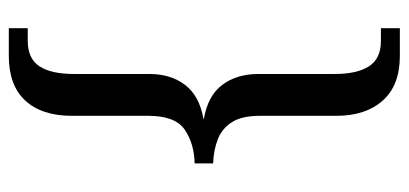

<svg xmlns="http://www.w3.org/2000/svg" viewBox="-266 -534 928 436"><g transform="rotate(-90 198.0 -316.0)"><path d="M289 128Q222 128 187.5 89Q153 50 153 -16V-190Q153 -231 138.5 -253.5Q124 -276 99.5 -285.5Q75 -295 45 -296V-338Q90 -339 121.5 -360.5Q153 -382 153 -443V-617Q153 -685 187.5 -722.5Q222 -760 289 -760H352V-717H323Q283 -717 265.5 -690.5Q248 -664 248 -612V-441Q248 -392 223 -359.5Q198 -327 146 -318V-317Q199 -308 223.5 -275Q248 -242 248 -193V-20Q248 31 265.5 58Q283 85 323 85H352V128Z"/></g></svg>

Font: Noto Serif Myanmar SemiCondensed
Style: Regular
Weight: 400
Width: 4
Designer: Ben Mitchell and the Monotype Design Team
Foundry: Monotype Imaging Inc.
Version: Version 2.106; ttfautohint (v1.8.4.7-5d5b)